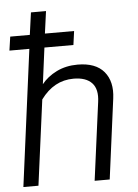

<svg xmlns="http://www.w3.org/2000/svg" viewBox="-56 -843 639 886"><g transform="rotate(-5 264.0 -400.0)"><path d="M303.2 -632.8H168.9L147 -464.8Q173.8 -498.5 217 -519.8Q260.3 -541 314 -541Q397.9 -541 436.5 -494.9Q475.1 -448.7 464.8 -371.1L416 0H346.2L394 -360.8Q402.3 -419.4 375 -448.7Q347.7 -478 290 -478Q198.7 -478 138.2 -395L85.9 0H16.1L99.1 -632.8H6.8L16.1 -696.8H106.9L121.1 -799.8H190.9L176.8 -696.8H312Z"/></g></svg>

Font: Cooper Hewitt
Style: Book Italic
Weight: 706
Designer: Village Type and Design LLC
Foundry: Cooper Hewitt Smithsonian Design Museum
Version: 1.000